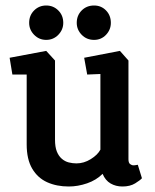

<svg xmlns="http://www.w3.org/2000/svg" viewBox="-20 -674 563 698"><path d="M230 4Q186 4 151.5 -11.5Q117 -27 97 -61Q77 -95 77 -149V-403H25L15 -464L148 -489L180 -454V-166Q180 -140 186.5 -123.5Q193 -107 204.5 -97Q216 -87 230 -83.5Q244 -80 258 -80Q285 -80 310 -95.5Q335 -111 345 -130V-405L297 -403L286 -464L416 -489L447 -454V-95Q447 -82 453 -77.5Q459 -73 465 -73Q471 -73 475 -74Q479 -75 481 -75L496 -26Q490 -19 471.5 -7.5Q453 4 425 4Q401 4 382 -7Q363 -18 353 -42Q330 -19 296.5 -7.5Q263 4 230 4ZM322 -529Q295 -529 277 -547.5Q259 -566 259 -591Q259 -618 277 -636Q295 -654 322 -654Q348 -654 365.5 -636Q383 -618 383 -591Q383 -566 365.5 -547.5Q348 -529 322 -529ZM148 -529Q122 -529 104 -547.5Q86 -566 86 -591Q86 -618 104 -636Q122 -654 148 -654Q174 -654 192 -636Q210 -618 210 -591Q210 -566 192 -547.5Q174 -529 148 -529Z"/></svg>

Font: Kreon Light Medium
Style: Regular
Weight: 500
Version: Version 2.002